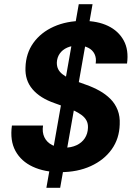

<svg xmlns="http://www.w3.org/2000/svg" viewBox="-20 -812 648 919"><path d="M202 87 357 -792H423L268 87ZM269 12Q193 12 137 -14Q81 -40 54 -89.5Q27 -139 37 -211H186Q181 -179 192.5 -155Q204 -131 229 -118Q254 -105 287 -105Q321 -105 346.5 -117Q372 -129 386 -150.5Q400 -172 401 -200Q402 -220 394 -235Q386 -250 370.5 -261.5Q355 -273 334.5 -282.5Q314 -292 290.5 -300.5Q267 -309 242 -318Q172 -342 135.5 -385Q99 -428 102 -489Q104 -557 140 -607Q176 -657 237.5 -684.5Q299 -712 377 -712Q447 -712 497 -688Q547 -664 572 -618.5Q597 -573 588 -508H438Q442 -534 432.5 -553.5Q423 -573 402 -583.5Q381 -594 353 -594Q324 -594 301.5 -584Q279 -574 266 -555.5Q253 -537 252 -512Q252 -494 258.5 -481Q265 -468 278 -457.5Q291 -447 308.5 -438.5Q326 -430 347.5 -422.5Q369 -415 393 -406Q427 -394 456.5 -377.5Q486 -361 508.5 -338.5Q531 -316 543 -285.5Q555 -255 553 -216Q551 -148 514.5 -97Q478 -46 414.5 -17Q351 12 269 12Z"/></svg>

Font: DM Sans 16pt ExtraBold
Style: Italic
Weight: 800
Italic angle: -10°
Version: Version 4.004;gftools[0.9.30]